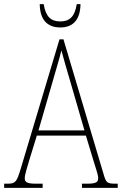

<svg xmlns="http://www.w3.org/2000/svg" viewBox="-23 -903 586 923"><path d="M267 -771C332 -771 363 -813 364 -883H346C336 -821 310 -800 267 -800C222 -800 197 -822 187 -883H168C169 -812 201 -771 267 -771ZM-3 0H182V-20H150C105 -20 96 -28 96 -47C96 -64 111 -109 118 -134L154 -251H390L429 -122C436 -99 449 -62 449 -48C449 -28 441 -20 396 -20H371V0H543V-20H531C494 -20 487 -25 477 -59L282 -714H263L77 -93C58 -30 52 -20 15 -20H-3ZM162 -276 230 -511C245 -565 265 -628 272 -661C282 -625 298 -567 319 -497L383 -276Z"/></svg>

Font: Noto Serif Myanmar Condensed Thin
Style: Regular
Weight: 100
Width: 3
Designer: Ben Mitchell and the Monotype Design Team
Foundry: Monotype Imaging Inc.
Version: Version 2.106